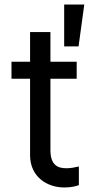

<svg xmlns="http://www.w3.org/2000/svg" viewBox="-20 -817 409 844"><path d="M317.1 -545.5H201.7V-676.1H112.2V-545.5H30.5V-470.9H112.2V-134.6C112.2 -38.7 188.6 7.5 262.8 7.1C294.7 7.1 315 1.1 326.7 -3.2V-85.2C308.6 -81 290.5 -77.4 272.4 -77.4C235.8 -77.4 201.7 -88.8 201.7 -157.3V-470.9H317.1ZM262.1 -612.9H325.3L350.5 -797.2H262.1Z"/></svg>

Font: Margiela Sans Text
Style: Regular
Weight: 400
Designer: Stefan Endress, Andreas Faust
Version: Version 1.100;FEAKit 1.0